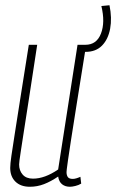

<svg xmlns="http://www.w3.org/2000/svg" viewBox="-20 -703 444 733"><path d="M94 10Q59 10 39 -9.5Q19 -29 19 -62Q19 -77 23.5 -108Q28 -139 36.5 -193Q45 -247 58 -330Q71 -413 90 -532H122Q103 -407 90.5 -326Q78 -245 70.5 -197.5Q63 -150 59.5 -126Q56 -102 54.5 -91.5Q53 -81 53 -75Q53 -52 66.5 -36.5Q80 -21 106 -21Q151 -21 202 -56L276 -532H309Q287 -395 273 -307Q259 -219 251 -167.5Q243 -116 239.5 -91Q236 -66 235 -57.5Q234 -49 234 -46Q234 -34 239 -27Q244 -20 258 -20Q269 -20 287 -28L290 -2Q280 4 267.5 7Q255 10 247 10Q229 10 217 0.5Q205 -9 202 -29Q174 -10 148 0Q122 10 94 10ZM296 -505 293 -532H306Q349 -532 365.5 -575Q382 -618 367 -680L398 -683Q408 -634 400.5 -593.5Q393 -553 369.5 -529Q346 -505 307 -505Z"/></svg>

Font: Georama Condensed ExtraLight
Style: Italic
Weight: 200
Width: 3
Italic angle: -9°
Designer: Jean-Baptiste Levee
Foundry: Production Type
Version: Version 1.000